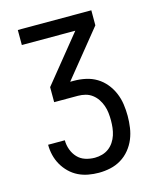

<svg xmlns="http://www.w3.org/2000/svg" viewBox="-111 -607 722 888"><g transform="rotate(-15 250.0 -162.5)"><path d="M252 205Q280 205 307.5 199Q335 193 359 178.5Q383 164 401 142Q419 120 429.5 94.5Q440 69 444 41Q448 13 448 -15Q448 -43 444 -71Q440 -99 429 -125Q418 -151 400 -173Q382 -195 358 -209.5Q334 -224 306 -230Q278 -236 250 -236H232L412 -458V-530H60V-458H316L136 -236V-164H250Q268 -164 285.5 -159.5Q303 -155 317.5 -144Q332 -133 342 -118Q352 -103 358 -86Q364 -69 366 -51Q368 -33 368 -15Q368 3 366 20.5Q364 38 358.5 55Q353 72 343 87Q333 102 319 112.5Q305 123 287.5 128Q270 133 252 133Q229 133 207 126Q185 119 169.5 102.5Q154 86 146 64Q138 42 138 19H58Q58 45 64 69.5Q70 94 82.5 116Q95 138 113.5 156Q132 174 154.5 185Q177 196 202 200.5Q227 205 252 205Z"/></g></svg>

Font: Iosevka SS09
Style: Regular
Weight: 400
Monospace: yes
Designer: Belleve Invis
Foundry: Belleve Invis
Version: Version 5.2.1; ttfautohint (v1.8.3)